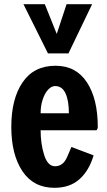

<svg xmlns="http://www.w3.org/2000/svg" viewBox="-20 -884 511 917"><path d="M209 -629 92 -864H194L251 -722L298 -864H420L307 -629ZM34 -278Q34 -412 88 -491Q142 -570 245 -570Q343 -570 395 -491Q447 -412 447 -278Q447 -270 444 -266.5Q441 -263 441 -262H174Q174 -197 191 -143.5Q208 -90 243 -90Q282 -90 301 -135Q320 -180 321 -182L427 -142Q406 -70 360 -28.5Q314 13 240 13Q140 13 87 -66.5Q34 -146 34 -278ZM309 -343Q309 -403 293 -438Q277 -473 243 -473Q226 -473 210 -456Q194 -439 184 -409Q174 -379 174 -343Z"/></svg>

Font: Francois One
Style: Regular
Weight: 400
Designer: Vernon Adams
Foundry: Vernon Adams
Version: Version 2.000